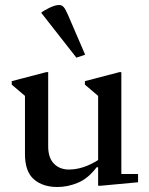

<svg xmlns="http://www.w3.org/2000/svg" viewBox="-20 -739 595 769"><path d="M373 5V-69H367Q333 -24 292 -7Q251 10 210 10Q151 10 115.5 -21Q80 -52 80 -122V-355L27 -400V-414L165 -450H173V-153Q173 -107 196 -83.5Q219 -60 256 -60Q313 -60 373 -98V-355L320 -400V-414L458 -450H466V-42H533V-9L383 5ZM286 -508 145 -688Q154 -696 177.5 -707.5Q201 -719 217 -719Q228 -719 235.5 -710Q243 -701 252 -680L321 -520Z"/></svg>

Font: Gulzar
Style: Regular
Weight: 400
Designer: Borna Izadpanah, Alice Savoie, Simon Cozens, Fiona Ross
Version: Version 1.000;[7b34f74]; ttfautohint (v1.8.4)